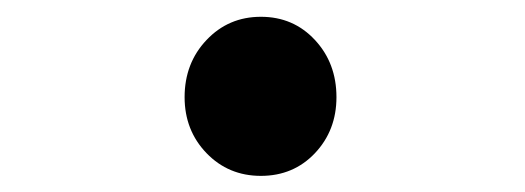

<svg xmlns="http://www.w3.org/2000/svg" viewBox="-20 -488 632 231"><path d="M202.1 -371.1Q202.1 -412.1 228.5 -439.9Q254.9 -467.8 293.9 -467.8Q333 -467.8 358.9 -439.9Q384.8 -412.1 384.8 -371.1Q384.8 -331.1 358.9 -303.7Q333 -276.4 293.9 -276.4Q254.9 -276.4 228.5 -303.7Q202.1 -331.1 202.1 -371.1Z"/></svg>

Font: Nasu
Style: Bold
Weight: 700
Designer: Ryoko NISHIZUKA (kana &amp; ideographs); Paul D. Hunt (Latin, Greek &amp; Cyrillic); Wenlong ZHANG (bopomofo); Sandoll C
Version: Version 2014.1215